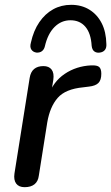

<svg xmlns="http://www.w3.org/2000/svg" viewBox="-20 -769 461 796"><path d="M82 7Q58 7 47 -8Q36 -23 40 -50L103 -446Q107 -471 121.5 -483Q136 -495 160 -495Q183 -495 194 -480.5Q205 -466 201 -438L190 -371H180Q200 -430 248 -462.5Q296 -495 358 -498Q383 -499 391.5 -491Q400 -483 400 -463Q400 -437 388 -425Q376 -413 349 -410L325 -407Q251 -400 219 -363Q187 -326 176 -262L141 -41Q138 -17 123 -5Q108 7 82 7ZM131 -551Q117 -553 110 -563.5Q103 -574 108 -592Q119 -642 143 -677Q167 -712 200.5 -730.5Q234 -749 275 -749Q318 -749 350.5 -729Q383 -709 401.5 -673Q420 -637 421 -586Q422 -571 415 -562Q408 -553 394 -551Q381 -549 371.5 -555.5Q362 -562 360 -579Q357 -631 334 -658Q311 -685 272 -685Q234 -685 206 -657Q178 -629 166 -577Q163 -564 154 -557Q145 -550 131 -551Z"/></svg>

Font: Nunito ExtraLight SemiBold
Style: Italic
Weight: 600
Italic angle: -9°
Version: Version 3.602